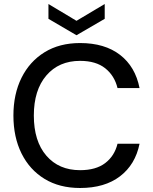

<svg xmlns="http://www.w3.org/2000/svg" viewBox="-20 -927 764 959"><path d="M380 12Q277 12 202.5 -33.5Q128 -79 87.5 -160.5Q47 -242 47 -350Q47 -457 87.5 -538.5Q128 -620 202.5 -666Q277 -712 380 -712Q503 -712 579.5 -653Q656 -594 677 -487H567Q552 -549 505.5 -586Q459 -623 380 -623Q274 -623 211.5 -550Q149 -477 149 -350Q149 -222 211.5 -149.5Q274 -77 380 -77Q459 -77 505.5 -112.5Q552 -148 567 -209H677Q656 -105 579.5 -46.5Q503 12 380 12ZM362 -751 222 -833V-907L362 -823L503 -907V-833Z"/></svg>

Font: DM Sans Medium
Style: Regular
Weight: 500
Designer: Colophon Foundry, Jonny Pinhorn
Foundry: Colophon Foundry
Version: Version 4.004; ttfautohint (v1.8.4.7-5d5b)